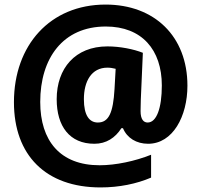

<svg xmlns="http://www.w3.org/2000/svg" viewBox="-20 -742 881 840"><path d="M800 -367C800 -583 656 -722 442 -722C199 -722 41 -544 41 -295C41 -63 180 78 420 78C502 78 578 62 641 35V-65C571 -37 486 -19 416 -19C243 -19 156 -126 156 -296C156 -487 255 -626 443 -626C601 -626 688 -524 688 -368C688 -269 665 -206 626 -206C608 -206 595 -220 595 -256C595 -272 596 -292 596 -305L605 -511C565 -527 505 -539 450 -539C309 -539 228 -443 228 -308C228 -189 285 -113 393 -113C445 -113 484 -139 511 -181H518C536 -138 577 -113 628 -113C736 -113 800 -233 800 -367ZM347 -308C347 -386 380 -446 450 -446C463 -446 473 -444 486 -441L481 -352C475 -249 456 -206 408 -206C371 -206 347 -237 347 -308Z"/></svg>

Font: Noto Sans Myanmar UI SemiCondensed ExtraBold
Style: Regular
Weight: 800
Width: 4
Designer: Monotype Design Team
Foundry: Monotype Imaging Inc.
Version: Version 2.103